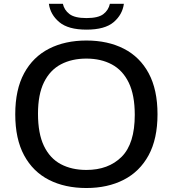

<svg xmlns="http://www.w3.org/2000/svg" viewBox="-20 -958 889 988"><path d="M424.5 9.5Q314 9.5 231.8 -32.5Q149.5 -74.5 104 -158.8Q58.5 -243 58.5 -370Q58.5 -497 104.2 -581.2Q150 -665.5 232.5 -707.5Q315 -749.5 424.5 -749.5Q535 -749.5 617.5 -707.2Q700 -665 745.2 -580.8Q790.5 -496.5 790.5 -370Q790.5 -243.5 744.8 -159.2Q699 -75 616.5 -32.8Q534 9.5 424.5 9.5ZM424.5 -83.5Q538 -83.5 605.8 -151Q673.5 -218.5 673.5 -367Q673.5 -469 642.5 -532.8Q611.5 -596.5 555.5 -626.5Q499.5 -656.5 424.5 -656.5Q349.5 -656.5 293.5 -627Q237.5 -597.5 206.5 -535Q175.5 -472.5 175.5 -373Q175.5 -270.5 206.2 -206.8Q237 -143 293 -113.2Q349 -83.5 424.5 -83.5ZM425 -805.5Q331 -805.5 285 -844.2Q239 -883 231.5 -938.5H303.5Q310.5 -906 337.8 -885.5Q365 -865 425 -865Q485.5 -865 512 -885.5Q538.5 -906 545.5 -938.5H617.5Q610 -882.5 564.8 -844Q519.5 -805.5 425 -805.5Z"/></svg>

Font: Encode Sans Exp Md
Style: Regular
Weight: 500
Width: 7
Designer: Multiple Designers
Foundry: Impallari Type
Version: Version 3.002; ttfautohint (v1.8.3) -l 8 -r 50 -G 200 -x 14 